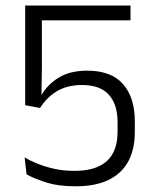

<svg xmlns="http://www.w3.org/2000/svg" viewBox="-20 -659 555 690"><path d="M251.5 10.5Q189 10.5 144.8 -3.8Q100.5 -18 75.5 -32.5L68.5 -93.5Q90 -80.5 117.2 -69.8Q144.5 -59 176.8 -52Q209 -45 247 -45Q300.5 -45 335 -61.2Q369.5 -77.5 386 -108.8Q402.5 -140 402.5 -184.5V-220.5Q402.5 -283 371.5 -318.2Q340.5 -353.5 274.5 -353.5Q223 -353.5 186 -332Q149 -310.5 124 -271L70.5 -281V-639H449V-586H130.5V-416.5L129 -316.5L129.5 -318Q151 -355.5 191.2 -380.2Q231.5 -405 294 -405Q380 -405 422.2 -356.8Q464.5 -308.5 464.5 -223V-183.5Q464.5 -124 441.8 -80.5Q419 -37 371.8 -13.2Q324.5 10.5 251.5 10.5Z"/></svg>

Font: Anek Bangla Light
Style: Regular
Weight: 300
Designer: Sulekha Rajkumar (Bangla), Yesha Goshar (Latin)
Foundry: Ek Type
Version: Version 1.003